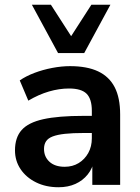

<svg xmlns="http://www.w3.org/2000/svg" viewBox="-20 -777 587 807"><path d="M226 10Q173 10 131.5 -10.5Q90 -31 66.5 -66Q43 -101 43 -145Q43 -199 71 -230.5Q99 -262 162 -276Q225 -290 331 -290H381V-218H332Q285 -218 253 -214.5Q221 -211 201.5 -203.5Q182 -196 173.5 -183Q165 -170 165 -151Q165 -118 188 -97Q211 -76 252 -76Q285 -76 310.5 -91.5Q336 -107 351 -134Q366 -161 366 -196V-311Q366 -361 344 -383Q322 -405 270 -405Q229 -405 186 -392.5Q143 -380 99 -354L63 -439Q89 -457 124.5 -470.5Q160 -484 199.5 -491.5Q239 -499 274 -499Q346 -499 392.5 -477Q439 -455 462 -410.5Q485 -366 485 -296V0H368V-104H376Q369 -69 348.5 -43.5Q328 -18 297 -4Q266 10 226 10ZM224 -554 114 -757H194L279 -625L364 -757H444L334 -554Z"/></svg>

Font: Nunito Sans 12pt ExtraLight
Style: Regular
Weight: 200
Designer: Vernon Adams
Foundry: Vernon Adams
Version: Version 3.101;gftools[0.9.27]